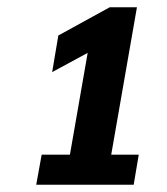

<svg xmlns="http://www.w3.org/2000/svg" viewBox="-20 -718 460 530"><path d="M95 -291H173L222 -572L124 -519L141 -620L283 -698H358L287 -291H363L349 -208H80Z"/></svg>

Font: Sarabun SemiBold
Style: Italic
Weight: 600
Italic angle: -10°
Designer: Suppakit Chalermlarp | Katatrad Co.,Ltd.
Foundry: Cadson Demak Co.,Ltd.
Version: Version 1.000; ttfautohint (v1.6)